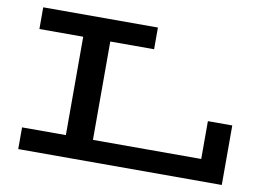

<svg xmlns="http://www.w3.org/2000/svg" viewBox="-74 -801 1262 915"><g transform="rotate(10 556.5 -343.0)"><path d="M1050 -288V0H65V-105H277V-581H65V-686H620V-581H408V-105H932V-288Z"/></g></svg>

Font: BioRhyme Expanded
Style: Bold
Weight: 700
Width: 7
Designer: Aoife Mooney
Foundry: Aoife Mooney Type
Version: Version 1.000